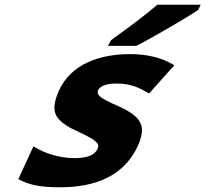

<svg xmlns="http://www.w3.org/2000/svg" viewBox="-20 -786 873 816"><path d="M614 -389 721 -509 715 -512C666 -541 605 -556 533 -556C405 -556 283 -515 231 -402C203 -340 206 -304 233 -276C248 -261 270 -245 307 -229C332 -217 353 -207 368 -198C383 -190 390 -181 395 -175C399 -170 398 -162 394 -152C382 -128 354 -114 296 -114C230 -114 166 -137 131 -159L122 -164L58 -25L61 -23C105 0 151 10 235 10C382 10 505 -36 565 -164C593 -224 587 -260 560 -287C545 -302 521 -318 483 -335C440 -353 415 -367 405 -376C395 -385 393 -393 397 -403C405 -419 428 -431 475 -431C537 -431 571 -413 608 -392ZM823 -745 833 -766H649L645 -763C609 -731 543 -681 453 -616L451 -614L439 -591H557L561 -592C614 -618 776 -712 821 -743Z"/></svg>

Font: Passageway
Style: BdSuIt
Weight: 700
Foundry: Ascender Corporation
Version: Version 1.11